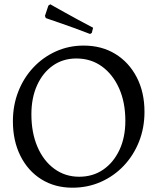

<svg xmlns="http://www.w3.org/2000/svg" viewBox="-20 -861 732 893"><path d="M317 12Q235 12 172.5 -27Q110 -66 75 -136Q40 -206 40 -297Q40 -371 65 -435Q90 -499 135 -547Q180 -595 240 -622Q300 -649 369 -649Q453 -649 516.5 -610Q580 -571 616 -501.5Q652 -432 652 -341Q652 -266 626.5 -202Q601 -138 555.5 -90Q510 -42 449 -15Q388 12 317 12ZM348 -39Q412 -39 460 -72Q508 -105 535.5 -163.5Q563 -222 563 -299Q563 -385 534 -450Q505 -515 454 -552Q403 -589 335 -589Q273 -589 226 -556Q179 -523 152.5 -464.5Q126 -406 126 -329Q126 -244 154 -178.5Q182 -113 232.5 -76Q283 -39 348 -39ZM399 -703Q360 -718 323 -731.5Q286 -745 256.5 -755Q227 -765 210 -771Q193 -777 193 -777L189 -787L205 -835L214 -841Q214 -841 231.5 -831Q249 -821 278 -805Q307 -789 342.5 -769.5Q378 -750 413 -732L407 -708Z"/></svg>

Font: Alegreya
Style: Regular
Weight: 400
Designer: Juan Pablo del Peral
Foundry: Huerta Tipografica
Version: Version 2.009